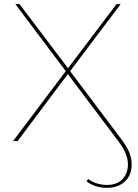

<svg xmlns="http://www.w3.org/2000/svg" viewBox="-20 -678 663 923"><path d="M396 193 404 182Q421 196 445 203.5Q469 211 494 211Q543 211 569 183Q595 155 595 112Q595 61 549 1L306 -322L65 0H43L296 -336L54 -658H74L307 -350L540 -658H560L317 -336L564 -8Q590 26 601.5 55Q613 84 613 113Q613 164 580.5 194.5Q548 225 493 225Q466 225 440.5 217Q415 209 396 193Z"/></svg>

Font: Ysabeau Thin
Style: Regular
Weight: 200
Designer: Christian Thalmann (Catharsis Fonts)
Version: Version 0.003